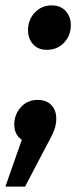

<svg xmlns="http://www.w3.org/2000/svg" viewBox="-53 -520 290 713"><path d="M156 -79Q156 -57 147.5 -35Q139 -13 115 30L40 173H-33L28 -1Q0 -20 0 -57Q0 -95 24.5 -122Q49 -149 87 -149Q119 -149 137.5 -130Q156 -111 156 -79ZM51 -408Q51 -446 76 -473Q101 -500 139 -500Q172 -500 191 -479Q210 -458 210 -427Q210 -388 185 -361.5Q160 -335 121 -335Q88 -335 69.5 -356Q51 -377 51 -408Z"/></svg>

Font: Fira Sans Extra Condensed SemiBold
Style: Italic
Weight: 600
Width: 3
Italic angle: -8°
Designer: Carrois Corporate & Edenspiekermann AG
Foundry: Carrois Corporate GbR & Edenspiekermann AG
Version: Version 4.203